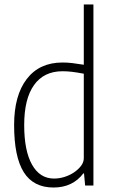

<svg xmlns="http://www.w3.org/2000/svg" viewBox="-20 -828 505 857"><path d="M219 9Q129 9 86 -59.5Q43 -128 43 -270Q43 -402 99.5 -475.5Q156 -549 259 -549Q281 -549 302 -546.5Q323 -544 354 -539V-808H397V0H360L355 -54H352Q304 9 219 9ZM221 -31Q245 -31 268.5 -38.5Q292 -46 311 -59Q330 -72 342 -88Q354 -104 354 -122V-499Q322 -505 301 -507.5Q280 -510 259 -510Q176 -510 132 -448.5Q88 -387 88 -270Q88 -155 123 -93Q158 -31 221 -31Z"/></svg>

Font: Encode Sans Compressed
Style: ExtraLight
Weight: 200
Designer: Pablo Impallari, Andres Torresi
Foundry: Pablo Impallari, Andres Torresi
Version: Version 1.000; ttfautohint (v1.00) -l 8 -r 50 -G 200 -x 14 -